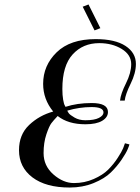

<svg xmlns="http://www.w3.org/2000/svg" viewBox="-20 -784 628 859"><path d="M273 -306Q325 -323 390 -323Q463 -323 463 -283Q463 -259 437 -243.5Q411 -228 362 -228Q285 -228 238 -265Q220 -246 210 -233Q200 -220 187.5 -183Q175 -146 175 -99Q175 -42 219 -3.5Q263 35 311 35Q358 35 399 17Q440 -1 464 -25Q488 -49 506.5 -77.5Q525 -106 531 -121Q537 -136 539 -143L559 -138Q559 -135 551.5 -117Q544 -99 524 -69.5Q504 -40 476 -12.5Q448 15 399 35Q350 55 292 55Q185 55 125 9.5Q65 -36 65 -112Q65 -182 110.5 -225Q156 -268 218 -285Q173 -340 173 -409Q173 -491 233.5 -550Q294 -609 408 -609Q495 -609 541.5 -578.5Q588 -548 588 -498Q588 -457 564.5 -409.5Q541 -362 538 -334H517Q520 -364 543.5 -411Q567 -458 567 -497Q567 -539 524.5 -565Q482 -591 424 -591Q351 -591 305 -540.5Q259 -490 259 -386Q259 -358 262.5 -338Q266 -318 270 -312ZM362 -246Q402 -246 422.5 -256.5Q443 -267 443 -281Q443 -305 390 -305Q335 -305 281 -289Q283 -284 288 -277Q293 -270 313.5 -258Q334 -246 362 -246ZM376 -764 429 -658 403 -648 350 -754Z"/></svg>

Font: Sail
Style: Regular
Weight: 400
Designer: Miguel Hernandez
Foundry: Miguel Hernandez
Version: Version 1.002